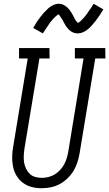

<svg xmlns="http://www.w3.org/2000/svg" viewBox="-20 -990 579 1018"><path d="M201 8Q174 8 148.5 1.5Q123 -5 102.5 -20Q82 -35 68.5 -57Q55 -79 49.5 -105Q44 -131 44.5 -158Q45 -185 50 -213L127 -680H81V-735H242L243 -680H189L110 -204Q107 -185 106 -166.5Q105 -148 107.5 -130.5Q110 -113 117.5 -97Q125 -81 137 -69Q149 -57 166 -52Q183 -47 202 -47Q219 -47 237 -51.5Q255 -56 270.5 -65.5Q286 -75 299 -89Q312 -103 320.5 -119Q329 -135 334 -152Q339 -169 342 -186L423 -680H377V-735H538L539 -680H485L402 -177Q398 -154 390.5 -130Q383 -106 370 -84.5Q357 -63 338 -44.5Q319 -26 296.5 -14Q274 -2 249.5 3Q225 8 201 8ZM392 -813Q382 -813 372.5 -816Q363 -819 355.5 -824.5Q348 -830 341.5 -837Q335 -844 329.5 -852Q324 -860 320.5 -867.5Q317 -875 311.5 -884.5Q306 -894 300.5 -901Q295 -908 291 -914Q289 -914 286 -911.5Q283 -909 279.5 -906.5Q276 -904 272.5 -900.5Q269 -897 267 -895Q265 -893 262.5 -890.5Q260 -888 258 -885.5Q256 -883 254 -880.5Q252 -878 249.5 -875Q247 -872 244.5 -869Q242 -866 240 -862.5Q238 -859 235.5 -855.5Q233 -852 230.5 -848Q228 -844 225 -840Q222 -836 219 -831.5Q216 -827 213.5 -822.5Q211 -818 207 -813L156 -842Q166 -860 176 -875Q186 -890 196 -902.5Q206 -915 214.5 -924.5Q223 -934 235 -945Q247 -956 262 -963Q277 -970 292 -970Q299 -970 305 -968.5Q311 -967 316.5 -964.5Q322 -962 327.5 -958Q333 -954 337.5 -950Q342 -946 346 -941Q350 -936 353.5 -930.5Q357 -925 360.5 -920Q364 -915 366.5 -909.5Q369 -904 372.5 -897.5Q376 -891 379 -885.5Q382 -880 386 -876.5Q390 -873 392 -868Q394 -869 397.5 -871Q401 -873 404 -875.5Q407 -878 411 -882Q415 -886 416.5 -888Q418 -890 420.5 -892Q423 -894 425 -896.5Q427 -899 429 -901.5Q431 -904 433.5 -907Q436 -910 438.5 -913Q441 -916 443 -919.5Q445 -923 447.5 -926.5Q450 -930 452.5 -934Q455 -938 458.5 -942Q462 -946 464.5 -950.5Q467 -955 470 -960Q473 -965 477 -970L528 -940Q517 -922 507 -907Q497 -892 487.5 -880Q478 -868 469.5 -858Q461 -848 448.5 -837Q436 -826 421.5 -819.5Q407 -813 392 -813Z"/></svg>

Font: Iosevka Curly Slab Light
Style: Italic
Weight: 300
Italic angle: -9°
Monospace: yes
Designer: Belleve Invis
Foundry: Belleve Invis
Version: Version 22.1.2; ttfautohint (v1.8.4)